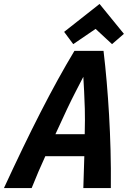

<svg xmlns="http://www.w3.org/2000/svg" viewBox="-69 -950 649 970"><path d="M-49 0Q-1 -104 45 -199.5Q91 -295 135.5 -382Q180 -469 223 -547Q266 -625 307 -693H454Q463 -618 470 -537Q477 -456 482 -370Q487 -284 489.5 -191.5Q492 -99 491 0H352Q353 -41 354.5 -81Q356 -121 357 -161H160Q143 -124 125.5 -83.5Q108 -43 91 0ZM211 -272H359Q361 -349 359.5 -400Q358 -451 356 -488.5Q354 -526 352 -562Q333 -525 313.5 -487.5Q294 -450 270 -399.5Q246 -349 211 -272ZM301 -727 255 -789 434 -930 557 -779 497 -727 414 -804Z"/></svg>

Font: Ubuntu Sans Mono
Style: Italic
Weight: 400
Italic angle: -13.5°
Monospace: yes
Designer: Dalton Maag Ltd
Foundry: Dalton Maag Ltd
Version: Version 1.006